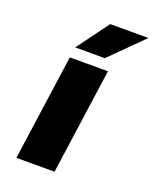

<svg xmlns="http://www.w3.org/2000/svg" viewBox="-133 -776 683 852"><g transform="rotate(20 209.0 -350.0)"><path d="M230 0H49.8L120.1 -500H300.3ZM127.4 -549.8 238.3 -700.2H418.5L267.1 -549.8Z"/></g></svg>

Font: Fivo Sans Heavy
Style: Regular
Weight: 900
Designer: Alexander Slobzheninov
Foundry: Alexander Slobzheninov
Version: 1.0